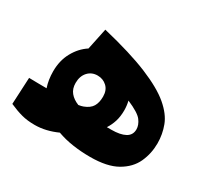

<svg xmlns="http://www.w3.org/2000/svg" viewBox="-102 -594 790 743"><g transform="rotate(30 293.0 -223.0)"><path d="M122.6 4.9Q89.8 4.9 64.2 -2Q38.6 -8.8 7.8 -22.5L13.7 -142.1Q35.6 -141.6 55.9 -141.4Q76.2 -141.1 92.3 -141.1Q81.5 -172.9 81.5 -210.9Q81.5 -259.3 102.1 -296.6Q122.6 -334 155.8 -355.5L175.8 -451.2Q304.2 -420.4 382.6 -387.9Q460.9 -355.5 501.7 -320.8Q542.5 -286.1 556.6 -248.8Q570.8 -211.4 570.8 -170.9Q570.8 -125.5 552.5 -85.4Q534.2 -45.4 490.5 -20.3Q446.8 4.9 370.6 4.9Q330.1 4.9 292.5 -0.7Q254.9 -6.3 222.7 -18.1Q197.8 -6.8 172.9 -1Q147.9 4.9 122.6 4.9ZM231 -146.5Q243.7 -148.4 251.5 -151.4Q277.3 -161.1 287.6 -178.2Q297.9 -195.3 297.9 -222.2Q297.9 -251 280.8 -266.8Q263.7 -282.7 239.3 -282.7Q212.9 -282.7 196 -264.2Q179.2 -245.6 179.2 -215.3Q179.2 -189.5 192.9 -172.9Q206.5 -156.2 231 -146.5ZM369.6 -127.4Q378.9 -127.4 389.2 -127.4Q429.2 -127.4 451.2 -139.4Q473.1 -151.4 473.1 -177.2Q473.1 -196.3 458.7 -215.8Q444.3 -235.4 390.6 -258.3Q395.5 -237.8 395.5 -217.3Q395.5 -189.9 388.7 -168Q381.8 -146 369.6 -127.4Z"/></g></svg>

Font: Cascadia Mono
Style: Bold
Weight: 700
Monospace: yes
Designer: Aaron Bell
Foundry: Saja Typeworks
Version: Version 2404.023; ttfautohint (v1.8.4)